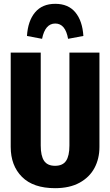

<svg xmlns="http://www.w3.org/2000/svg" viewBox="-20 -968 576 1004"><path d="M500 -200Q500 -138 474 -89.5Q448 -41 396 -12.5Q344 16 268 16Q154 16 95 -43Q36 -102 36 -200V-693H193V-207Q193 -153 210.5 -127Q228 -101 268 -101Q308 -101 325.5 -127Q343 -153 343 -207V-693H500ZM416 -780 336 -765Q322 -845 269 -845Q216 -845 200 -765L121 -780Q126 -859 163.5 -903.5Q201 -948 269 -948Q337 -948 374 -903.5Q411 -859 416 -780Z"/></svg>

Font: Fira Sans Extra Condensed
Style: Bold
Weight: 700
Width: 1
Designer: Carrois Corporate & Edenspiekermann AG
Foundry: Carrois Corporate GbR & Edenspiekermann AG
Version: Version 4.203